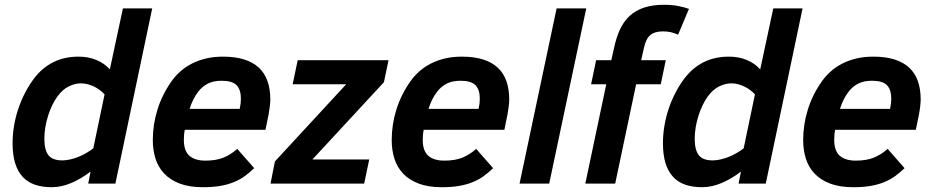

<svg xmlns="http://www.w3.org/2000/svg" viewBox="-20 -762 3869 797"><path d="M32.2 -168Q32.2 -203.6 38.3 -239.7Q44.4 -275.9 55.9 -310.3Q67.4 -344.7 84 -376.7Q100.6 -408.7 121.1 -436Q154.8 -480.5 200.9 -503.7Q247.1 -526.9 306.2 -526.9Q346.7 -526.9 379.9 -513.2Q413.1 -499.5 436 -474.1L490.2 -727.1H611.8L459 0H346.2L356 -49.8Q316.4 -19.5 275.4 -2.2Q234.4 15.1 194.8 15.1Q155.8 15.1 125.5 4.9Q95.2 -5.4 74.5 -27.6Q53.7 -49.8 43 -84.5Q32.2 -119.1 32.2 -168ZM217.8 -360.8Q206.5 -345.2 196.8 -325Q187 -304.7 179.7 -281.7Q172.4 -258.8 168.2 -234.1Q164.1 -209.5 164.1 -186Q164.1 -139.6 180.9 -117.9Q197.8 -96.2 238.8 -96.2Q253.9 -96.2 271 -100.1Q288.1 -104 304.9 -110.6Q321.8 -117.2 337.6 -126.5Q353.5 -135.7 367.2 -146L414.1 -370.1Q406.2 -378.9 395.5 -387.2Q384.8 -395.5 372.1 -401.9Q359.4 -408.2 345.2 -412.1Q331.1 -416 315.9 -416Q292 -416 265.9 -403.6Q239.7 -391.1 217.8 -360.8Z M747.1 -223.1Q744.6 -211.9 743.9 -200.9Q743.2 -189.9 743.2 -181.2Q743.2 -135.7 766.1 -115.5Q789.1 -95.2 833 -95.2Q877.4 -95.2 908.2 -107.9Q939 -120.6 964.8 -144L1035.2 -64Q1016.1 -45.4 995.8 -30.8Q975.6 -16.1 950.4 -5.9Q925.3 4.4 894 9.8Q862.8 15.1 822.3 15.1Q765.6 15.1 726.1 0Q686.5 -15.1 661.6 -41.5Q636.7 -67.9 625.5 -103.5Q614.3 -139.2 614.3 -180.2Q614.3 -245.1 633.8 -307.6Q653.3 -370.1 692.9 -425.8Q709 -448.2 730.2 -466.8Q751.5 -485.4 778.1 -498.8Q804.7 -512.2 836.4 -519.5Q868.2 -526.9 905.3 -526.9Q956.5 -526.9 993.7 -515.1Q1030.8 -503.4 1054.9 -480.7Q1079.1 -458 1090.6 -424.8Q1102.1 -391.6 1102.1 -349.1Q1102.1 -338.4 1100.1 -321Q1098.1 -303.7 1095.2 -288.1L1082 -223.1ZM975.1 -310.1Q977.5 -322.3 978.8 -332.3Q980 -342.3 980 -352.1Q980 -389.6 962.2 -408.2Q944.3 -426.8 899.9 -426.8Q866.2 -426.8 843 -415Q819.8 -403.3 803.2 -381.8Q792 -367.7 782.5 -348.6Q772.9 -329.6 767.1 -310.1Z M1103 0 1121.1 -91.8 1417 -412.1H1194.8L1215.8 -512.2H1592.8L1573.7 -420.9L1276.9 -100.1H1512.7L1491.7 0Z M1738.8 -223.1Q1736.3 -211.9 1735.6 -200.9Q1734.9 -189.9 1734.9 -181.2Q1734.9 -135.7 1757.8 -115.5Q1780.8 -95.2 1824.7 -95.2Q1869.1 -95.2 1899.9 -107.9Q1930.7 -120.6 1956.5 -144L2026.9 -64Q2007.8 -45.4 1987.5 -30.8Q1967.3 -16.1 1942.1 -5.9Q1917 4.4 1885.7 9.8Q1854.5 15.1 1814 15.1Q1757.3 15.1 1717.8 0Q1678.2 -15.1 1653.3 -41.5Q1628.4 -67.9 1617.2 -103.5Q1606 -139.2 1606 -180.2Q1606 -245.1 1625.5 -307.6Q1645 -370.1 1684.6 -425.8Q1700.7 -448.2 1721.9 -466.8Q1743.2 -485.4 1769.8 -498.8Q1796.4 -512.2 1828.1 -519.5Q1859.9 -526.9 1897 -526.9Q1948.2 -526.9 1985.4 -515.1Q2022.5 -503.4 2046.6 -480.7Q2070.8 -458 2082.3 -424.8Q2093.8 -391.6 2093.8 -349.1Q2093.8 -338.4 2091.8 -321Q2089.8 -303.7 2086.9 -288.1L2073.7 -223.1ZM1966.8 -310.1Q1969.2 -322.3 1970.5 -332.3Q1971.7 -342.3 1971.7 -352.1Q1971.7 -389.6 1953.9 -408.2Q1936 -426.8 1891.6 -426.8Q1857.9 -426.8 1834.7 -415Q1811.5 -403.3 1794.9 -381.8Q1783.7 -367.7 1774.2 -348.6Q1764.6 -329.6 1758.8 -310.1Z M2136.7 0 2290.5 -727.1H2413.6L2259.8 0Z M2794.9 -618.2Q2779.3 -625 2764.2 -628.4Q2749 -631.8 2731.9 -631.8Q2697.3 -631.8 2679 -616Q2660.6 -600.1 2652.8 -562L2641.6 -512.2H2743.7L2722.7 -412.1H2620.6L2533.7 0H2409.7L2496.6 -412.1H2433.6L2454.6 -512.2H2517.6L2528.8 -562Q2537.6 -604.5 2552.7 -637.9Q2567.9 -671.4 2592.3 -694.6Q2616.7 -717.8 2652.1 -730Q2687.5 -742.2 2736.8 -742.2Q2767.6 -742.2 2793.9 -737.3Q2820.3 -732.4 2839.8 -725.1Z M2731.9 -168Q2731.9 -203.6 2738 -239.7Q2744.1 -275.9 2755.6 -310.3Q2767.1 -344.7 2783.7 -376.7Q2800.3 -408.7 2820.8 -436Q2854.5 -480.5 2900.6 -503.7Q2946.8 -526.9 3005.9 -526.9Q3046.4 -526.9 3079.6 -513.2Q3112.8 -499.5 3135.7 -474.1L3189.9 -727.1H3311.5L3158.7 0H3045.9L3055.7 -49.8Q3016.1 -19.5 2975.1 -2.2Q2934.1 15.1 2894.5 15.1Q2855.5 15.1 2825.2 4.9Q2794.9 -5.4 2774.2 -27.6Q2753.4 -49.8 2742.7 -84.5Q2731.9 -119.1 2731.9 -168ZM2917.5 -360.8Q2906.2 -345.2 2896.5 -325Q2886.7 -304.7 2879.4 -281.7Q2872.1 -258.8 2867.9 -234.1Q2863.8 -209.5 2863.8 -186Q2863.8 -139.6 2880.6 -117.9Q2897.5 -96.2 2938.5 -96.2Q2953.6 -96.2 2970.7 -100.1Q2987.8 -104 3004.6 -110.6Q3021.5 -117.2 3037.4 -126.5Q3053.2 -135.7 3066.9 -146L3113.8 -370.1Q3106 -378.9 3095.2 -387.2Q3084.5 -395.5 3071.8 -401.9Q3059.1 -408.2 3044.9 -412.1Q3030.8 -416 3015.6 -416Q2991.7 -416 2965.6 -403.6Q2939.5 -391.1 2917.5 -360.8Z M3446.8 -223.1Q3444.3 -211.9 3443.6 -200.9Q3442.9 -189.9 3442.9 -181.2Q3442.9 -135.7 3465.8 -115.5Q3488.8 -95.2 3532.7 -95.2Q3577.1 -95.2 3607.9 -107.9Q3638.7 -120.6 3664.6 -144L3734.9 -64Q3715.8 -45.4 3695.6 -30.8Q3675.3 -16.1 3650.1 -5.9Q3625 4.4 3593.8 9.8Q3562.5 15.1 3522 15.1Q3465.3 15.1 3425.8 0Q3386.2 -15.1 3361.3 -41.5Q3336.4 -67.9 3325.2 -103.5Q3314 -139.2 3314 -180.2Q3314 -245.1 3333.5 -307.6Q3353 -370.1 3392.6 -425.8Q3408.7 -448.2 3429.9 -466.8Q3451.2 -485.4 3477.8 -498.8Q3504.4 -512.2 3536.1 -519.5Q3567.9 -526.9 3605 -526.9Q3656.2 -526.9 3693.4 -515.1Q3730.5 -503.4 3754.6 -480.7Q3778.8 -458 3790.3 -424.8Q3801.8 -391.6 3801.8 -349.1Q3801.8 -338.4 3799.8 -321Q3797.9 -303.7 3794.9 -288.1L3781.7 -223.1ZM3674.8 -310.1Q3677.2 -322.3 3678.5 -332.3Q3679.7 -342.3 3679.7 -352.1Q3679.7 -389.6 3661.9 -408.2Q3644 -426.8 3599.6 -426.8Q3565.9 -426.8 3542.7 -415Q3519.5 -403.3 3502.9 -381.8Q3491.7 -367.7 3482.2 -348.6Q3472.7 -329.6 3466.8 -310.1Z"/></svg>

Font: Lorenzo Sans
Style: Bold Italic
Weight: 700
Italic angle: -12°
Foundry: Intel Corporation
Version: Version 1.00; ttfautohint (v1.5)